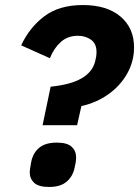

<svg xmlns="http://www.w3.org/2000/svg" viewBox="-20 -730 552 762"><path d="M286 -233H149L181 -386Q261 -394 304.5 -419.5Q348 -445 358 -488Q360 -495 361.5 -504.5Q363 -514 363 -524Q363 -557 341 -572.5Q319 -588 289 -588Q249 -588 221.5 -563.5Q194 -539 178 -499L64 -550Q97 -621 156 -665.5Q215 -710 309 -710Q404 -710 458 -664.5Q512 -619 512 -542Q512 -486 484.5 -437.5Q457 -389 409.5 -355.5Q362 -322 303 -309ZM175 12Q133 12 115.5 -4.5Q98 -21 98 -46Q98 -51 99 -58.5Q100 -66 104 -88Q111 -123 135.5 -143.5Q160 -164 205 -164Q247 -164 264.5 -147.5Q282 -131 282 -106Q282 -102 281.5 -94Q281 -86 276 -64Q269 -30 244.5 -9Q220 12 175 12Z"/></svg>

Font: IBM Plex Sans
Style: Bold Italic
Weight: 700
Italic angle: -11.31°
Designer: Mike Abbink, Paul van der Laan, Pieter van Rosmalen
Foundry: Bold Monday
Version: Version 3.201